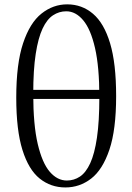

<svg xmlns="http://www.w3.org/2000/svg" viewBox="-20 -825 593 860"><path d="M272.8 14.6Q207.5 14.6 157.8 -25.2Q108.1 -65.1 80.5 -153.5Q52.8 -241.9 52.8 -387.6Q52.8 -539.7 83.4 -631.3Q113.9 -723 165.9 -764.2Q217.9 -805.5 280.9 -805.5Q347 -805.5 396.5 -763.4Q446 -721.4 473.1 -631.3Q500.2 -541.2 500.2 -394.7Q500.2 -244 470 -154.5Q439.8 -64.9 388.4 -25.1Q337 14.6 272.8 14.6ZM279.3 -16.4Q311.4 -16.4 338 -34Q364.6 -51.6 384.1 -93.8Q403.6 -135.9 414.3 -208.6Q425 -281.2 425 -390.5Q425 -525 405.7 -609.4Q386.5 -693.8 352.8 -734.1Q319.1 -774.4 276.8 -774.4Q244.7 -774.4 217.5 -756.5Q190.3 -738.7 170.7 -696.9Q151 -655.1 140 -583.7Q128.9 -512.3 128.9 -404.9Q128.9 -265.7 149 -180.2Q169.2 -94.6 203 -55.5Q236.8 -16.4 279.3 -16.4ZM80.2 -381.9V-422.4H476.1V-381.9Z"/></svg>

Font: Noto Serif HK ExtraLight
Style: Regular
Weight: 200
Designer: Ryoko NISHIZUKA 西塚涼子 (kana & ideographs); Frank Grießhammer (Latin, Greek & Cyrillic); Wenlong ZHANG 张文龙 (bopomofo); San
Foundry: Adobe
Version: Version 2.002-H1;hotconv 1.1.0;makeotfexe 2.6.0